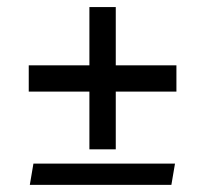

<svg xmlns="http://www.w3.org/2000/svg" viewBox="-20 -538 567 541"><path d="M306.2 -354H477.1V-279.8H306.2V-117.2H231.9V-279.8H61V-354H231.9V-518.1H306.2ZM473.1 -77.1 462.9 -17.1H64L74.2 -77.1Z"/></svg>

Font: Linux Libertine O
Style: Bold
Weight: 700
Designer: Philipp H. Poll
Foundry: Philipp H. Poll
Version: Version 5.0.0